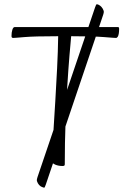

<svg xmlns="http://www.w3.org/2000/svg" viewBox="-20 -766 579 901"><path d="M273 13Q265 13 256 11.5Q247 10 239 6.5Q231 3 226 -2Q221 -7 221 -14Q221 -17 224 -55Q227 -93 231 -154.5Q235 -216 239.5 -291.5Q244 -367 248 -446Q252 -525 253 -596H247Q193 -596 156 -595Q119 -594 95 -592Q71 -590 58.5 -589Q46 -588 42 -588Q38 -588 36 -590Q34 -592 34 -597Q34 -614 38 -626.5Q42 -639 49 -639H532Q536 -639 537.5 -637.5Q539 -636 539 -630Q539 -619 537.5 -609Q536 -599 532.5 -593.5Q529 -588 524 -588Q520 -588 506.5 -589Q493 -590 468 -592Q443 -594 406.5 -595Q370 -596 320 -596H314Q311 -565 306 -505.5Q301 -446 296 -365.5Q291 -285 287.5 -190.5Q284 -96 284 5Q284 9 282 11Q280 13 273 13ZM195 100Q190 115 187 115Q184 114 177 111.5Q170 109 163.5 102Q157 95 153 83Q152 76 156 65L426 -731Q431 -746 434 -746Q438 -746 444 -743Q450 -740 456.5 -733Q463 -726 467 -714Q468 -707 464 -696Z"/></svg>

Font: Briem Hand Thin
Style: Regular
Weight: 100
Designer: Gunnlaugur SE Briem, Eben Sorkin
Foundry: Sorkin Type Co.
Version: Version 1.003